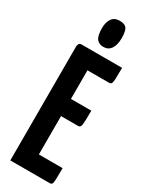

<svg xmlns="http://www.w3.org/2000/svg" viewBox="-233 -946 766 988"><g transform="rotate(30 150.0 -452.0)"><path d="M30 0V-680Q30 -680 33 -690Q36 -700 50 -700H290Q290 -655 289 -634Q288 -613 284 -606.5Q280 -600 270 -600H142V-100H283Q283 -53 282 -32Q281 -11 277 -5.5Q273 0 263 0ZM38 -328V-430H263Q263 -367 260.5 -347.5Q258 -328 244 -328ZM152 -745Q127 -745 112.5 -762Q98 -779 98 -826Q98 -861 113 -882.5Q128 -904 159 -904Q190 -904 201 -888Q212 -872 212 -831Q212 -791 196.5 -768Q181 -745 152 -745Z"/></g></svg>

Font: Yanone Kaffeesatz ExtraLight
Style: Bold
Weight: 700
Version: Version 2.003